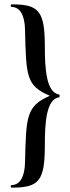

<svg xmlns="http://www.w3.org/2000/svg" viewBox="-20 -745 323 882"><path d="M251 -298C255 -298 255 -311 251 -311C193 -320 186 -429 186 -529C186 -697 158 -725 33 -725C28 -725 28 -713 33 -713C72 -713 94 -675 95 -607C100 -393 101 -351 209 -305C101 -258 100 -211 95 -1C94 67 72 105 33 105C28 105 28 117 33 117C160 117 186 87 186 -80C186 -182 193 -289 251 -298Z"/></svg>

Font: Cormorant SC Semi
Style: Regular
Weight: 600
Designer: Christian Thalmann (Catharsis Fonts)
Version: Version 1.000;PS 001.000;hotconv 1.0.70;makeotf.lib2.5.58329